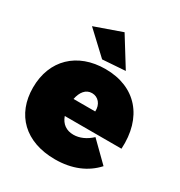

<svg xmlns="http://www.w3.org/2000/svg" viewBox="-183 -908 980 1044"><g transform="rotate(30 307.0 -386.0)"><path d="M407 -601 296 -780 126 -720 264 -591ZM307 -555C131 -555 15 -444 15 -271C15 -102 126 8 313 8C419 8 503 -28 561 -92L444 -207C410 -175 371 -158 333 -158C289 -158 257 -180 242 -223H598C610 -425 498 -555 307 -555ZM373 -327H237C246 -373 270 -405 309 -405C348 -405 376 -372 373 -327Z"/></g></svg>

Font: Montserrat-Arabic Black
Style: Regular
Weight: 900
Designer: Mohamed Gaber
Foundry: Kief Type Foundry
Version: Version 5.008;PS 005.008;hotconv 1.0.88;makeotf.lib2.5.64775